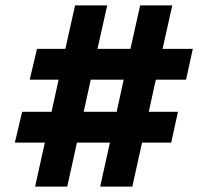

<svg xmlns="http://www.w3.org/2000/svg" viewBox="-20 -691 770 711"><path d="M90 -396H197L171 -277H62L35 -163H146L110 0H229L265 -163H387L351 0H470L506 -163H614L639 -277H531L557 -396H669L694 -510H582L618 -671H499L463 -510H341L377 -671H258L222 -510H117ZM316 -396H438L412 -277H290Z"/></svg>

Font: Audiowide
Style: Regular
Weight: 400
Designer: Astigmatic (AOETI)
Foundry: Astigmatic (AOETI)
Version: Version 1.002